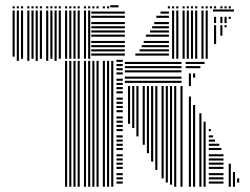

<svg xmlns="http://www.w3.org/2000/svg" viewBox="-20 -712 953 732"><path d="M52 -480H44V-496H52ZM92 -480H84V-496H92ZM124 -480H116V-496H124ZM164 -480H156V-496H164ZM196 -480H188V-496H196ZM236 0H228V-480H236ZM252 0H244V-480H252ZM268 0H260V-480H268ZM284 0H276V-480H284ZM308 0H300V-480H308ZM324 0H316V-480H324ZM340 0H332V-480H340ZM356 0H348V-480H356ZM380 0H372V-480H380ZM396 0H388V-480H396ZM412 0H404V-480H412ZM448 -12H424V-20H448ZM448 -28H424V-36H448ZM448 -44H424V-52H448ZM448 -68H424V-76H448ZM448 -84H424V-92H448ZM448 -100H424V-108H448ZM448 -116H424V-124H448ZM448 -140H424V-148H448ZM448 -156H424V-164H448ZM448 -172H424V-180H448ZM448 -188H424V-196H448ZM448 -212H424V-220H448ZM448 -228H424V-236H448ZM448 -244H424V-252H448ZM448 -260H424V-268H448ZM448 -284H424V-292H448ZM448 -300H424V-308H448ZM448 -316H424V-324H448ZM448 -332H424V-340H448ZM448 -356H424V-364H448ZM448 -372H424V-380H448ZM448 -388H424V-396H448ZM448 -404H424V-412H448ZM448 -428H424V-436H448ZM448 -444H424V-452H448ZM448 -460H424V-468H448ZM448 -476H424V-484H448ZM476 -240H468V-384H476ZM492 -224H484V-384H492ZM508 -192H500V-384H508ZM532 -160H524V-384H532ZM548 -128H540V-384H548ZM564 -96H556V-384H564ZM580 -64H572V-384H580ZM604 -32H596V-384H604ZM620 -16H612V-384H620ZM636 -8H628V-384H636ZM652 0H644V-384H652ZM676 0H668V-384H676ZM672 -396H456V-404H672ZM672 -412H456V-420H672ZM672 -436H456V-444H672ZM672 -452H456V-460H672ZM672 -468H456V-476H672ZM708 0H700V-272H708ZM724 0H716V-272H724ZM748 0H740V-272H748ZM764 0H756V-248H764ZM832 -12H776V-20H832ZM832 -28H776V-36H832ZM832 -44H776V-52H832ZM832 -68H776V-76H832ZM832 -84H776V-92H832ZM832 -100H776V-108H832ZM832 -116H776V-124H832ZM824 -140H776V-148H824ZM816 -156H776V-164H816ZM800 -172H776V-180H800ZM792 -188H776V-196H792ZM784 -212H776V-220H784ZM860 0H852V-88H860ZM876 0H868V-56H876ZM892 -16H884V-32H892ZM708 -272H700V-344H708ZM724 -272H716V-312H724ZM748 -272H740V-280H748ZM708 -384H700V-432H708ZM724 -416H716V-432H724ZM744 -452H688V-460H744ZM760 -468H688V-476H760ZM36 -496H28V-672H36ZM52 -488H44V-672H52ZM68 -488H60V-672H68ZM92 -488H84V-672H92ZM108 -488H100V-672H108ZM124 -488H116V-672H124ZM140 -488H132V-672H140ZM164 -488H156V-672H164ZM180 -488H172V-672H180ZM196 -488H188V-672H196ZM212 -488H204V-672H212ZM236 -488H228V-672H236ZM252 -488H244V-672H252ZM268 -488H260V-672H268ZM284 -488H276V-672H284ZM308 -488H300V-672H308ZM324 -488H316V-672H324ZM456 -500H328V-508H456ZM624 -500H496V-508H624ZM456 -516H328V-524H456ZM624 -516H512V-524H624ZM456 -532H328V-540H456ZM624 -532H520V-540H624ZM456 -548H328V-556H456ZM624 -548H528V-556H624ZM456 -572H328V-580H456ZM624 -572H536V-580H624ZM456 -588H328V-596H456ZM624 -588H552V-596H624ZM456 -604H328V-612H456ZM624 -604H560V-612H624ZM456 -620H328V-628H456ZM624 -620H568V-628H624ZM456 -644H328V-652H456ZM624 -644H576V-652H624ZM456 -660H328V-668H456ZM624 -660H592V-668H624ZM644 -488H636V-672H644ZM660 -488H652V-672H660ZM684 -488H676V-672H684ZM700 -488H692V-672H700ZM716 -488H708V-672H716ZM732 -488H724V-672H732ZM756 -488H748V-672H756ZM772 -488H764V-672H772ZM804 -544H796V-616H804ZM828 -576H820V-616H828ZM844 -608H836V-616H844ZM804 -624H796V-648H804ZM828 -624H820V-648H828ZM844 -624H836V-648H844ZM860 -640H852V-648H860ZM872 -668H792V-676H872ZM36 -680H28V-688H36ZM52 -680H44V-688H52ZM68 -680H60V-688H68ZM92 -680H84V-688H92ZM108 -680H100V-688H108ZM124 -680H116V-688H124ZM140 -680H132V-688H140ZM164 -680H156V-688H164ZM180 -680H172V-688H180ZM196 -680H188V-688H196ZM212 -680H204V-688H212ZM236 -680H228V-688H236ZM252 -680H244V-688H252ZM268 -680H260V-688H268ZM284 -680H276V-688H284ZM308 -680H300V-688H308ZM324 -680H316V-688H324ZM340 -680H332V-688H340ZM356 -680H348V-688H356ZM380 -680H372V-688H380ZM396 -680H388V-688H396ZM432 -684H400V-692H432ZM628 -680H620V-688H628ZM644 -680H636V-688H644ZM660 -680H652V-688H660ZM684 -680H676V-688H684ZM700 -680H692V-688H700ZM716 -680H708V-688H716ZM732 -680H724V-688H732ZM756 -680H748V-688H756ZM772 -680H764V-688H772ZM788 -680H780V-688H788ZM804 -680H796V-688H804ZM828 -680H820V-688H828ZM844 -680H836V-688H844ZM860 -680H852V-688H860Z"/></svg>

Font: Rubik Lines
Style: Regular
Weight: 400
Designer: Hubert and Fischer, NaN
Foundry: Hubert and Fischer, NaN
Version: Version 2.201